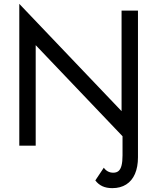

<svg xmlns="http://www.w3.org/2000/svg" viewBox="-20 -755 815 995"><path d="M562 220Q532 220 510.5 210Q489 200 474 180L518 114Q526 126 538.5 133Q551 140 567 140Q584 140 594.5 131Q605 122 610 102Q615 82 615 50V-49L165 -521V0H80V-735L610 -179V-700H695V60Q695 110 679.5 146Q664 182 634 201Q604 220 562 220Z"/></svg>

Font: Jost
Style: Regular
Weight: 400
Version: Version 3.710